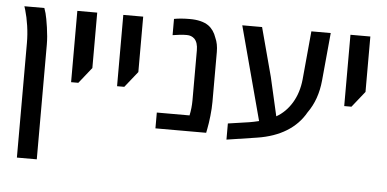

<svg xmlns="http://www.w3.org/2000/svg" viewBox="-56 -753 2216 1099"><g transform="rotate(5 1052.0 -203.0)"><path d="M49.3 -608.9 42.5 -630.9H157.2Q164.1 -610.8 166.5 -601.6Q173.3 -576.7 181.4 -522Q189.5 -467.3 189.5 -422.9V235.8H75.2V-422.9Q75.2 -471.7 67.9 -521.5Q60.5 -571.3 49.3 -608.9Z M346.7 -630.9H460.9V-312.5L388.2 -221.2H346.7Z M610.8 -630.9H725.1V-312.5L652.3 -221.2H610.8Z M850.6 -90.8H1038.6Q1047.9 -133.8 1047.9 -178.7V-465.8Q1047.9 -510.3 1027.3 -531.2Q1009.8 -547.9 983.4 -547.9Q946.8 -547.9 901.9 -540V-633.3Q939.5 -640.6 992.7 -640.6Q1061 -640.6 1099.6 -614.3Q1132.3 -590.8 1147 -546.4Q1162.6 -512.7 1162.6 -465.8V-178.7Q1162.6 -142.6 1157.7 -98.1Q1152.8 -53.7 1147 -25.4L1142.1 0H850.6Z M1261.2 -64 1383.8 -82Q1407.7 -85.9 1438 -93.3L1294.4 -630.9H1408.2L1482.9 -351.1L1533.7 -128.9Q1587.9 -159.7 1622.8 -217.5Q1657.7 -275.4 1665.5 -352.5L1691.4 -630.9H1802.7L1776.9 -356.4Q1766.6 -245.6 1710 -167Q1671.4 -98.6 1602.3 -55.9Q1533.2 -13.2 1436 2L1261.2 28.8Z M1916 -630.9H2030.3V-312.5L1957.5 -221.2H1916Z"/></g></svg>

Font: Viking Open Sans Light
Style: Bold
Weight: 600
Foundry: Ascender Corporation
Version: Version 2.001